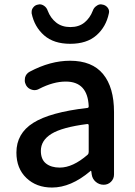

<svg xmlns="http://www.w3.org/2000/svg" viewBox="-20 -841 614 874"><path d="M216.8 12.7Q145.5 12.7 100.1 -30.8Q54.7 -74.2 54.7 -146.5Q54.7 -233.4 131.3 -281.7Q208 -330.1 377 -349.6Q383.8 -349.6 383.8 -357.4Q378.9 -469.7 279.3 -469.7Q222.7 -469.7 158.2 -436.5Q148.4 -430.7 136.7 -430.7Q130.9 -430.7 125 -432.6Q107.4 -437.5 98.6 -453.1Q92.8 -463.9 92.8 -474.6Q92.8 -481.4 93.8 -487.3Q98.6 -505.9 115.2 -514.6Q209 -564.5 298.8 -564.5Q399.4 -564.5 449.2 -503.9Q499 -443.4 499 -331.1V-46.9Q499 -27.3 485.4 -13.7Q471.7 0 452.1 0Q431.6 0 416 -13.2Q400.4 -26.4 397.5 -46.9L395.5 -61.5Q394.5 -63.5 393.1 -63.5Q391.6 -63.5 390.6 -61.5Q302.7 12.7 216.8 12.7ZM252 -78.1Q311.5 -78.1 378.9 -136.7Q383.8 -141.6 383.8 -149.4V-269.5Q383.8 -277.3 377 -276.4Q262.7 -261.7 214.4 -231.9Q166 -202.1 166 -154.3Q166 -115.2 189.5 -96.7Q212.9 -78.1 252 -78.1ZM124 -780.3Q124 -784.2 124 -787.1Q124 -797.9 130.9 -806.6Q139.6 -818.4 154.3 -820.3Q157.2 -821.3 160.2 -821.3Q170.9 -821.3 180.7 -814.5Q192.4 -806.6 197.3 -792Q210 -758.8 235.8 -738.3Q261.7 -717.8 300.3 -717.8Q338.9 -717.8 364.3 -738.3Q389.6 -758.8 402.3 -792Q407.2 -806.6 419.9 -814.5Q428.7 -821.3 439.5 -821.3Q442.4 -821.3 445.3 -820.3Q460 -818.4 469.7 -806.6Q476.6 -797.9 476.6 -787.1Q476.6 -784.2 475.6 -780.3Q462.9 -718.8 418.9 -680.2Q375 -641.6 299.8 -641.6Q224.6 -641.6 180.7 -680.2Q136.7 -718.8 124 -780.3Z"/></svg>

Font: Gen Jyuu Gothic P Medium
Style: Regular
Weight: 500
Designer: [Source Han Sans]
Ryoko NISHIZUKA  (kana & ideographs); Paul D. Hunt (Latin, Greek & Cyrillic); Wenlong ZHANG  (bopomofo
Version: Version 1.002.20150607